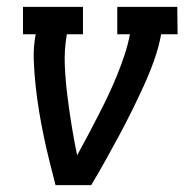

<svg xmlns="http://www.w3.org/2000/svg" viewBox="-20 -540 540 560"><path d="M142 0Q133 -35 124 -71Q115 -107 107.5 -143Q100 -179 94 -215.5Q88 -252 84 -289Q80 -326 78.5 -364Q77 -402 84 -440H47V-520H222V-440H175Q167 -394 169 -349.5Q171 -305 176.5 -261Q182 -217 189 -173.5Q196 -130 205 -87Q221 -116 236 -144.5Q251 -173 266 -202Q281 -231 295 -260.5Q309 -290 321 -319.5Q333 -349 343 -379Q353 -409 359 -440H322V-520H497L498 -440H450Q443 -402 429.5 -364Q416 -326 399 -289Q382 -252 364 -215.5Q346 -179 326.5 -143Q307 -107 287 -71Q267 -35 246 0Z"/></svg>

Font: Iosevka Curly Slab Medium
Style: Italic
Weight: 500
Italic angle: -9°
Monospace: yes
Designer: Belleve Invis
Foundry: Belleve Invis
Version: Version 22.1.2; ttfautohint (v1.8.4)